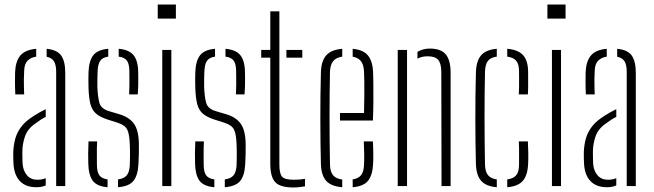

<svg xmlns="http://www.w3.org/2000/svg" viewBox="-20 -820 2880 846"><path d="M39.5 -97Q39 -112 38.5 -123.8Q38 -135.5 38.5 -151Q40 -184 48.2 -212Q56.5 -240 76 -264.5Q95.5 -289 131.5 -311Q142 -318 155 -325.2Q168 -332.5 181.5 -339V-305Q171 -300 159.5 -292.5Q148 -285 134.5 -275Q101.5 -252 90 -218.8Q78.5 -185.5 78.5 -150Q78.5 -136 78.8 -122.5Q79 -109 79.5 -99Q82 -67 99 -47.5Q116 -28 144.5 -28Q166 -28 181.5 -35V-3Q164 5 140.5 5Q93.5 5 68 -21.8Q42.5 -48.5 39.5 -97ZM47.5 -404Q46 -433.5 46 -457.2Q46 -481 46.5 -502Q48.5 -550 69.5 -575.2Q90.5 -600.5 139.5 -605V-570.5Q116.5 -567 102 -553Q87.5 -539 86.5 -509Q85.5 -489 85.2 -469.8Q85 -450.5 85.5 -433.8Q86 -417 86.5 -404ZM227.5 0V-504Q227.5 -533.5 218.2 -549.2Q209 -565 185.5 -570V-605Q232 -600.5 249.8 -575Q267.5 -549.5 267.5 -499V0Z M369 -98Q368.5 -122 368.5 -143.8Q368.5 -165.5 370 -197H408Q406.5 -167 406.8 -140.8Q407 -114.5 407 -95Q407 -63 417.5 -48Q428 -33 454 -29.5V5Q407 1 388.8 -23.5Q370.5 -48 369 -98ZM500 5V-29.5Q527 -33 539 -48Q551 -63 552 -95Q552.5 -111 552.8 -126Q553 -141 552.8 -155Q552.5 -169 552 -182Q550.5 -228 541 -248.2Q531.5 -268.5 499 -279L455 -293Q420.5 -304 402.8 -319.8Q385 -335.5 378.2 -362.2Q371.5 -389 370 -433Q369.5 -456.5 369.5 -470.8Q369.5 -485 370 -502Q372 -552 391 -576.5Q410 -601 457 -605V-570.5Q432 -567 421.5 -552Q411 -537 410 -504Q409.5 -490.5 409 -471.8Q408.5 -453 409 -438Q410.5 -394.5 417.8 -367.5Q425 -340.5 461 -330L505 -317Q551 -303.5 571.5 -273Q592 -242.5 592 -181Q592 -156.5 591.8 -139.5Q591.5 -122.5 590 -97Q587.5 -47.5 568.2 -23.2Q549 1 500 5ZM549 -404Q550 -423 550.2 -441.5Q550.5 -460 550.2 -476.2Q550 -492.5 550 -505Q550 -537 539.8 -552Q529.5 -567 503 -570.5V-605Q549 -601 568.8 -576.5Q588.5 -552 589 -500Q589 -492.5 589.2 -476Q589.5 -459.5 589 -440Q588.5 -420.5 587 -404Z M675 -738V-800H755V-738ZM695 0V-600H735V0Z M839.5 -98Q839 -122 839 -143.8Q839 -165.5 840.5 -197H878.5Q877 -167 877.2 -140.8Q877.5 -114.5 877.5 -95Q877.5 -63 888 -48Q898.5 -33 924.5 -29.5V5Q877.5 1 859.2 -23.5Q841 -48 839.5 -98ZM970.5 5V-29.5Q997.5 -33 1009.5 -48Q1021.5 -63 1022.5 -95Q1023 -111 1023.2 -126Q1023.5 -141 1023.2 -155Q1023 -169 1022.5 -182Q1021 -228 1011.5 -248.2Q1002 -268.5 969.5 -279L925.5 -293Q891 -304 873.2 -319.8Q855.5 -335.5 848.8 -362.2Q842 -389 840.5 -433Q840 -456.5 840 -470.8Q840 -485 840.5 -502Q842.5 -552 861.5 -576.5Q880.5 -601 927.5 -605V-570.5Q902.5 -567 892 -552Q881.5 -537 880.5 -504Q880 -490.5 879.5 -471.8Q879 -453 879.5 -438Q881 -394.5 888.2 -367.5Q895.5 -340.5 931.5 -330L975.5 -317Q1021.5 -303.5 1042 -273Q1062.5 -242.5 1062.5 -181Q1062.5 -156.5 1062.2 -139.5Q1062 -122.5 1060.5 -97Q1058 -47.5 1038.8 -23.2Q1019.5 1 970.5 5ZM1019.5 -404Q1020.5 -423 1020.8 -441.5Q1021 -460 1020.8 -476.2Q1020.5 -492.5 1020.5 -505Q1020.5 -537 1010.2 -552Q1000 -567 973.5 -570.5V-605Q1019.5 -601 1039.2 -576.5Q1059 -552 1059.5 -500Q1059.5 -492.5 1059.8 -476Q1060 -459.5 1059.5 -440Q1059 -420.5 1057.5 -404Z M1131 -566V-600H1171V-770H1211V-95Q1211 -56 1222.5 -42Q1234 -28 1275 -28Q1291 -28 1300.8 -29Q1310.5 -30 1324 -32V1Q1312 3 1299.2 4.5Q1286.5 6 1273 6Q1214.5 6 1192.8 -17.2Q1171 -40.5 1171 -99V-566ZM1242 -566V-600H1312V-566Z M1394 -98Q1393 -141 1392.2 -190Q1391.5 -239 1391.5 -291.2Q1391.5 -343.5 1392 -396.8Q1392.5 -450 1394 -501Q1395.5 -551.5 1417.5 -576.2Q1439.5 -601 1488 -605V-570.5Q1459 -566 1447 -549.2Q1435 -532.5 1434 -504Q1433 -458 1432.5 -408Q1432 -358 1432 -305.8Q1432 -253.5 1432.5 -200.5Q1433 -147.5 1434 -95Q1435 -62.5 1447.8 -47.5Q1460.5 -32.5 1488 -29V5Q1438.5 1 1417 -23.5Q1395.5 -48 1394 -98ZM1534 5V-29.5Q1559.5 -33.5 1571.2 -48.5Q1583 -63.5 1584 -95Q1585 -110 1584.8 -139.8Q1584.5 -169.5 1583 -197H1623Q1624.5 -174 1624.8 -144Q1625 -114 1624 -98Q1621.5 -48 1601.8 -23.5Q1582 1 1534 5ZM1478 -289V-322H1584Q1585 -357.5 1585.2 -394.8Q1585.5 -432 1585.2 -461.8Q1585 -491.5 1584 -504Q1582.5 -535.5 1570 -551Q1557.5 -566.5 1534 -570V-605Q1581.5 -600.5 1601.8 -575Q1622 -549.5 1624 -502Q1624.5 -491 1625 -456.2Q1625.5 -421.5 1625.2 -376.2Q1625 -331 1623 -289Z M1732.5 0V-600H1773.5V0ZM1925.5 0 1924.5 -505Q1924 -541 1910.5 -556.5Q1897 -572 1864.5 -572Q1852 -572 1840.8 -569.5Q1829.5 -567 1819.5 -561.5V-591.5Q1831 -598.5 1844.5 -602.2Q1858 -606 1873.5 -606Q1922.5 -606 1943.8 -580.8Q1965 -555.5 1965.5 -503V0Z M2077 -98Q2076 -141 2075.2 -190Q2074.5 -239 2074.5 -291.2Q2074.5 -343.5 2075 -396.8Q2075.5 -450 2077 -501Q2078.5 -551.5 2099.8 -576.2Q2121 -601 2169 -605V-570.5Q2142 -567 2130 -551.8Q2118 -536.5 2117 -504Q2116 -457.5 2115.5 -407.5Q2115 -357.5 2115 -305.2Q2115 -253 2115.5 -200Q2116 -147 2117 -95Q2118 -63 2130.5 -48Q2143 -33 2169 -29.5V5Q2121 1 2099.8 -23.5Q2078.5 -48 2077 -98ZM2215 5V-29.5Q2242 -33 2254.5 -47.8Q2267 -62.5 2267 -95Q2267 -119 2267.2 -143Q2267.5 -167 2266 -197H2306Q2307.5 -172.5 2307.8 -144.2Q2308 -116 2307 -98Q2305 -48 2284 -23.5Q2263 1 2215 5ZM2266 -404Q2267 -423 2267.2 -440.2Q2267.5 -457.5 2267.2 -473.5Q2267 -489.5 2267 -505Q2267 -537.5 2254.5 -552.2Q2242 -567 2215 -570.5V-605Q2263.5 -601 2285.2 -576.5Q2307 -552 2307 -502Q2307 -479.5 2307.2 -455.8Q2307.5 -432 2306 -404Z M2392 -738V-800H2472V-738ZM2412 0V-600H2452V0Z M2553.5 -97Q2553 -112 2552.5 -123.8Q2552 -135.5 2552.5 -151Q2554 -184 2562.2 -212Q2570.5 -240 2590 -264.5Q2609.5 -289 2645.5 -311Q2656 -318 2669 -325.2Q2682 -332.5 2695.5 -339V-305Q2685 -300 2673.5 -292.5Q2662 -285 2648.5 -275Q2615.5 -252 2604 -218.8Q2592.5 -185.5 2592.5 -150Q2592.5 -136 2592.8 -122.5Q2593 -109 2593.5 -99Q2596 -67 2613 -47.5Q2630 -28 2658.5 -28Q2680 -28 2695.5 -35V-3Q2678 5 2654.5 5Q2607.5 5 2582 -21.8Q2556.5 -48.5 2553.5 -97ZM2561.5 -404Q2560 -433.5 2560 -457.2Q2560 -481 2560.5 -502Q2562.5 -550 2583.5 -575.2Q2604.5 -600.5 2653.5 -605V-570.5Q2630.5 -567 2616 -553Q2601.5 -539 2600.5 -509Q2599.5 -489 2599.2 -469.8Q2599 -450.5 2599.5 -433.8Q2600 -417 2600.5 -404ZM2741.5 0V-504Q2741.5 -533.5 2732.2 -549.2Q2723 -565 2699.5 -570V-605Q2746 -600.5 2763.8 -575Q2781.5 -549.5 2781.5 -499V0Z"/></svg>

Font: Big Shoulders Stencil Text Thin
Style: Regular
Weight: 100
Designer: Patric King
Foundry: XO Type Co
Version: Version 2.001